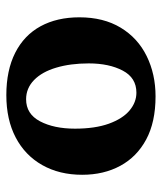

<svg xmlns="http://www.w3.org/2000/svg" viewBox="28 -535 516 612"><g transform="rotate(90 286.0 -229.0)"><path d="M296.4 -54.2Q343.3 -54.2 366.7 -98.6Q390.1 -143.1 390.1 -210Q390.1 -273.9 374.3 -317.9Q358.4 -361.8 332.3 -383.8Q306.2 -405.8 275.4 -405.8Q228 -405.8 205.1 -362.3Q182.1 -318.8 182.1 -253.9Q182.1 -195.8 195.6 -150.4Q209 -105 235.1 -79.6Q261.2 -54.2 296.4 -54.2ZM283.2 8.8Q204.1 8.8 148.2 -19.5Q92.3 -47.9 63.7 -100.3Q35.2 -152.8 35.2 -224.1Q35.2 -300.8 68.1 -355.5Q101.1 -410.2 158.7 -438.5Q216.3 -466.8 287.1 -466.8Q369.1 -466.8 424.6 -437Q480 -407.2 508.5 -354.5Q537.1 -301.8 537.1 -232.9Q537.1 -160.2 506.1 -105.5Q475.1 -50.8 418.2 -21Q361.3 8.8 283.2 8.8Z"/></g></svg>

Font: Ekush
Style: Regular
Weight: 400
Designer: Jayed Ahsan Saad & S M Khalid Hossain
Foundry: Codepotro
Version: Codepotro Ekush; Version 0.600